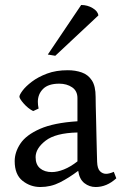

<svg xmlns="http://www.w3.org/2000/svg" viewBox="-20 -742 497 771"><path d="M437 -52 447 -26Q409 9 364 9Q339 9 319 -6.5Q299 -22 294 -56Q257 -28 220.5 -9.5Q184 9 142 9Q102 9 70.5 -16Q39 -41 39 -95Q39 -131 62 -165.5Q85 -200 140.5 -224.5Q196 -249 291 -255V-348Q291 -377 269.5 -391.5Q248 -406 218 -406Q174 -406 153 -385Q132 -364 132 -333Q132 -321 135 -306L113 -296Q92 -307 75 -326.5Q58 -346 58 -354Q58 -361 70.5 -378Q83 -395 108 -414Q133 -433 169 -446.5Q205 -460 252 -460Q283 -460 308.5 -451Q334 -442 349 -419Q364 -396 364 -353Q364 -343 364.5 -317Q365 -291 366 -257Q367 -223 367.5 -188.5Q368 -154 369 -128Q370 -102 370 -92Q371 -65 381.5 -54.5Q392 -44 406 -44Q412 -44 420 -46Q428 -48 437 -52ZM291 -94V-210Q203 -208 163 -177Q123 -146 123 -111Q123 -81 141 -66Q159 -51 188 -51Q210 -51 236.5 -61.5Q263 -72 291 -94ZM375 -680 202 -518 172 -523 306 -722Q331 -722 352 -709.5Q373 -697 375 -680Z"/></svg>

Font: Average
Style: Regular
Weight: 400
Designer: Eduardo Tunni
Foundry: Eduardo Rodriguez Tunni
Version: Version 1.003; ttfautohint (v1.8.4.7-5d5b)